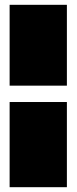

<svg xmlns="http://www.w3.org/2000/svg" viewBox="-20 -641 318 798"><path d="M258 137H20V-217H258ZM258 -621V-285H20V-621Z"/></svg>

Font: Passion One Black
Style: Regular
Weight: 900
Designer: Alejandro Lo Celso
Foundry: Fontstage
Version: Version 1.002